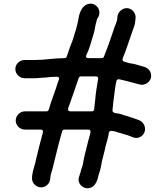

<svg xmlns="http://www.w3.org/2000/svg" viewBox="-20 -809 894 1032"><path d="M595.4 -201.6 586.3 -208.5C586.3 -208.5 584.3 -213.5 584.6 -216.3C587.1 -240.7 590.7 -277.7 594.6 -303.8C597 -320.2 600.3 -351.6 605.9 -374C609 -386.6 623.2 -383.4 632.9 -379.9L649.7 -376.2C674.6 -370.7 697.2 -362.9 722 -357.1L732.9 -354.2C760.9 -348.8 786.2 -368.7 791.3 -391.2C798.1 -421.4 776.6 -444 754.7 -449.9L743.8 -452.9C722.8 -458.2 705 -465.9 686.9 -467.5C675 -468.6 660.2 -473.8 647 -478.1C636.6 -481.6 637.4 -489.6 639.8 -495.6C639.8 -496 640.2 -497.2 640.5 -497.9C659.1 -541.2 673 -588.7 689.2 -634.1C697.7 -659.8 705.5 -672 707.5 -699L708.6 -711.3C711.9 -738.2 689.7 -762.7 665.8 -765.1C638.3 -767.8 614.4 -745.2 611.4 -720.7L610.4 -709.9C608.6 -689.6 600.9 -678.4 595.8 -663.9L586.8 -636.9C578.2 -612.6 571.7 -591.8 562.7 -567.6L550.7 -535.6C546.7 -524.8 542.1 -514.9 538.9 -505C537.4 -500.5 532.5 -496.5 527 -496.5H456C433.8 -496.5 444.8 -514.6 444.8 -514.6C462.8 -550.6 468.6 -582.4 482.2 -623.1C489.7 -643.7 490.8 -673.1 500.5 -701.2C500.7 -706.9 504.9 -711.6 507.3 -715.5C529 -752.2 497.4 -799.3 452.7 -787.4C429.1 -781.1 413.8 -756.5 405.2 -726.1C401.9 -709.5 397.7 -682.5 391.4 -662.8C391.3 -661.2 390.6 -655.9 389.7 -653.6C378.9 -624.9 372.9 -593.6 358.4 -561.9C351.4 -544.7 347.1 -526.4 338.7 -504.5C336.9 -499.9 332.2 -496.5 327 -496.5C271.1 -496.5 221.5 -486.5 166 -486.5H112C84.9 -486.5 62.5 -464.4 62.5 -438C62.5 -411.4 85.1 -388.5 112 -388.5H166C174.9 -388.5 184.6 -389.1 196.9 -390.5L226.8 -392.4C244.1 -394.6 263.8 -396.5 284 -396.5C307.9 -396.5 294 -375.4 291.9 -369.3C277.5 -318.9 256.3 -271.4 242 -219.7C240.6 -214.3 235.6 -210.5 230 -210.5H114C87.1 -210.5 64.5 -187.6 64.5 -161C64.5 -134.6 86.9 -112.5 114 -112.5H198C217.7 -112.5 209.7 -92.9 207 -83.6C196.9 -48.1 184.1 4.9 175.2 41.6C167.2 82.7 157.2 100.1 152.5 136.8V143C152.5 143.4 152.5 144 152.4 144.5C147.6 185 196.5 215 231.2 187.2C244 177 247.6 167.9 250.5 148.1C250.7 134.3 255.2 120 259.2 107.9C262.3 99.2 266.1 84.7 270.8 63.1C284.7 7.6 298.3 -49.7 314 -103.5C315.5 -108.6 320.4 -112.5 326 -112.5H454C467.5 -112.5 466.9 -101.4 466.3 -97.8C461.8 -72.5 454.9 -57.9 451.2 -39.4C443 -3.9 434.1 25.5 427.5 61.2C427.1 75.6 419.4 93 416.2 102.9C410.7 133.6 395 151 406.3 174.6C415.9 194.8 441.8 211.3 471.4 198.1C493.1 188.4 504.2 161.2 510.7 128.5C510.9 128 511.1 127 511.4 126.4C518.3 109.1 520.9 93.7 525.5 72.6C526.2 60.1 530.4 50.4 531.7 42.9C534 29.5 540.7 9.9 542.7 -0.3C547.8 -30.6 557.7 -53.6 563.5 -84.2C564 -96.2 567.5 -107.6 579.4 -105.3C587.3 -103.7 598.3 -104.2 604.1 -100.3C609.1 -98.9 617 -96.7 622.6 -95L639.5 -90C656.5 -85.1 676.3 -79.5 691.4 -72.3C719.8 -58.7 747 -76.3 755.5 -96C768.2 -125.1 750.5 -151.9 731.1 -161.5C712.1 -168.6 687.2 -177.8 666.4 -184L649.3 -189.1L636.8 -193.2C622.7 -198.5 612.3 -199.5 595.4 -201.6ZM495 -398.5C508.3 -398.5 507.9 -387.6 507.3 -383.9C500.3 -342 494.6 -310.9 491.5 -270C489.7 -249.4 486.5 -236.5 486.5 -223C486.5 -216.2 480.8 -210.5 474 -210.5H359C336.2 -210.5 348.9 -234.2 352.3 -243.3C370.6 -295 386 -338.6 403.1 -390C404.6 -394.5 409.4 -398.5 415 -398.5Z"/></svg>

Font: Smoothie
Style: Light
Weight: 400
Foundry: Cannot Into Space Fonts
Version: Version 0.8